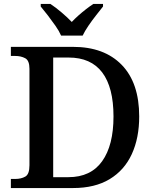

<svg xmlns="http://www.w3.org/2000/svg" viewBox="-20 -951 780 971"><path d="M35 0V-46H57Q87 -46 108 -58Q129 -70 129 -115V-603Q129 -645 107.5 -656.5Q86 -668 57 -668H35V-714H349Q507 -714 595.5 -623Q684 -532 684 -362Q684 -253 646.5 -171.5Q609 -90 534.5 -45Q460 0 349 0ZM326 -55Q439 -55 496.5 -135.5Q554 -216 554 -362Q554 -509 497 -584.5Q440 -660 327 -660H249V-55ZM289 -771Q279 -794 260.5 -820.5Q242 -847 222 -873Q202 -899 186 -918V-931H235Q261 -914 291 -888.5Q321 -863 343 -840Q358 -856 376.5 -872.5Q395 -889 415 -904.5Q435 -920 452 -931H501V-918Q486 -899 465.5 -873Q445 -847 427 -820.5Q409 -794 398 -771Z"/></svg>

Font: Noto Nastaliq Urdu Medium
Style: Regular
Weight: 500
Designer: Monotype Design Team (Patrick Giasson: type design, Kamal Mansour: OpenType code, Glenda Bellarosa). Updated by Simon Co
Foundry: Monotype Imaging Inc., Simon Cozens
Version: Version 3.007